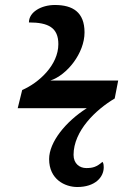

<svg xmlns="http://www.w3.org/2000/svg" viewBox="-20 -740 494 770"><path d="M290 10C361 10 396 -29 396 -69C396 -73 396 -85 391 -91C368 -71 353 -66 326 -66C300 -66 275 -83 275 -119C275 -215 364 -300 440 -345L454 -417H182C249 -439 319 -527 319 -610C319 -691 272 -720 200 -720C146 -720 96 -692 96 -650C174 -650 214 -629 214 -563C214 -479 136 -408 69 -379L51 -306H328C243 -252 177 -170 177 -102C177 -21 240 10 290 10Z"/></svg>

Font: Noto Serif Semi
Style: Italic
Weight: 600
Italic angle: -12°
Designer: Monotype Design Team
Foundry: Monotype Imaging Inc.
Version: Version 1.901